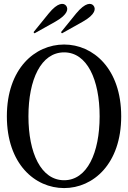

<svg xmlns="http://www.w3.org/2000/svg" viewBox="-20 -943 653 979"><path d="M307 16C455 16 598 -107 598 -350C598 -593 455 -716 307 -716C158 -716 15 -593 15 -350C15 -107 158 16 307 16ZM125 -350C125 -537 189 -676 307 -676C424 -676 488 -537 488 -350C488 -163 424 -24 307 -24C189 -24 125 -163 125 -350ZM151 -779 156 -773 263 -833C328 -870 329 -899 317 -914C305 -929 275 -932 228 -874ZM291 -779 296 -773 403 -833C468 -870 469 -899 457 -914C445 -929 416 -932 368 -874Z"/></svg>

Font: RL Madena
Style: Regular
Weight: 400
Designer: I Kadek Wantara Putra
Foundry: Roughlines ID
Version: Version 1.000;Glyphs 3.1.2 (3151)